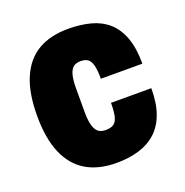

<svg xmlns="http://www.w3.org/2000/svg" viewBox="-105 -635 715 743"><g transform="rotate(-20 252.5 -264.0)"><path d="M253 12Q179 12 128.5 -18Q78 -48 51.5 -109Q25 -170 25 -264Q25 -358 51.5 -419.5Q78 -481 128.5 -510.5Q179 -540 253 -540Q303 -540 344.5 -529Q386 -518 415.5 -492Q445 -466 461 -422.5Q477 -379 477 -315H306Q306 -350 301 -370Q296 -390 285 -398Q274 -406 255 -406Q236 -406 225 -397Q214 -388 208.5 -367.5Q203 -347 203 -312V-215Q203 -181 209 -160Q215 -139 226.5 -130.5Q238 -122 257 -122Q277 -122 289 -130Q301 -138 306 -158Q311 -178 311 -214H477Q477 -153 461.5 -110Q446 -67 416.5 -40Q387 -13 345.5 -0.5Q304 12 253 12Z"/></g></svg>

Font: Archivo Condensed Black
Style: Regular
Weight: 900
Width: 3
Designer: Hector Gatti
Foundry: Omnibus-Type
Version: Version 2.001